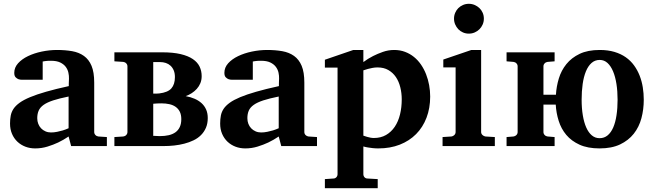

<svg xmlns="http://www.w3.org/2000/svg" viewBox="-20 -760 3400 999"><path d="M350.1 0 336.9 -49.8Q311 -32.2 282.7 -18.6Q257.8 -6.8 227.1 2.7Q196.3 12.2 163.1 12.2Q135.7 12.2 112.1 3.2Q88.4 -5.9 70.6 -22.7Q52.7 -39.6 42.5 -63.5Q32.2 -87.4 32.2 -117.2Q32.2 -139.6 35.9 -158.7Q39.6 -177.7 50.5 -194.1Q61.5 -210.4 82 -225.3Q102.5 -240.2 136.5 -254.4Q170.4 -268.6 219.7 -282.7Q269 -296.9 337.9 -312V-324.2Q337.9 -331.5 338.4 -337.4Q338.4 -344.2 338.9 -351.1Q339.4 -365.2 335.9 -381.6Q332.5 -397.9 322.3 -411.9Q312 -425.8 293.5 -434.8Q274.9 -443.8 245.1 -443.8Q234.9 -443.8 226.8 -443.4Q218.8 -442.9 213.4 -441.9Q207 -440.9 202.1 -439.9V-345.2H99.1Q86.4 -344.2 76.7 -347.7Q68.4 -350.6 61.3 -357.9Q54.2 -365.2 54.2 -380.9Q54.2 -408.7 74 -430.7Q93.8 -452.6 125.7 -468Q157.7 -483.4 197.5 -491.7Q237.3 -500 276.9 -500Q319.8 -500 355.5 -493.7Q391.1 -487.3 416.7 -469Q442.4 -450.7 456.3 -417.5Q470.2 -384.3 470.2 -330.1V-73.2Q470.2 -64 476.6 -57.4Q482.9 -50.8 492.2 -49.8L536.1 -46.9V0ZM336.9 -257.8Q288.6 -248 257.1 -237.8Q225.6 -227.5 207 -214.4Q188.5 -201.2 181.2 -184.3Q173.8 -167.5 173.8 -145Q173.8 -129.4 179 -116Q184.1 -102.5 193.6 -92.5Q203.1 -82.5 216.3 -76.7Q229.5 -70.8 245.1 -70.8Q261.2 -70.8 277.6 -74.2Q293.9 -77.6 307.1 -81.5Q322.8 -86.4 336.9 -92.8Z M1061 -146Q1061 -117.2 1051.5 -95.2Q1042 -73.2 1025.6 -56.9Q1009.3 -40.5 986.8 -29.8Q964.4 -19 939 -12.5Q913.6 -5.9 886.2 -2.9Q858.9 0 832 0H575.2V-46.9L621.1 -49.8Q630.4 -50.8 636.7 -57.4Q643.1 -64 643.1 -73.2V-415Q643.1 -423.8 636.7 -430.4Q630.4 -437 621.1 -438L575.2 -440.9V-487.8H823.2Q880.4 -487.8 919.7 -478.5Q959 -469.2 983.4 -452.6Q1007.8 -436 1018.6 -413.3Q1029.3 -390.6 1029.3 -363.8Q1029.3 -343.8 1022.5 -327.1Q1015.6 -310.5 1003.9 -297.6Q992.2 -284.7 977.3 -275.1Q962.4 -265.6 946.3 -259.8Q971.2 -255.4 992.2 -246.3Q1013.2 -237.3 1028.6 -223.4Q1043.9 -209.5 1052.5 -190.2Q1061 -170.9 1061 -146ZM923.3 -140.1Q923.3 -163.1 915.5 -178.7Q907.7 -194.3 893.8 -204.1Q879.9 -213.9 861.1 -218Q842.3 -222.2 820.3 -222.2Q809.6 -222.2 798.3 -221.7Q787.1 -221.2 777.3 -220.2V-53.2Q779.8 -53.2 784.7 -53Q789.6 -52.7 794.7 -52.5Q799.8 -52.2 804.7 -52Q809.6 -51.8 812 -51.8Q837.4 -51.8 858.2 -56.6Q878.9 -61.5 893.3 -72Q907.7 -82.5 915.5 -99.4Q923.3 -116.2 923.3 -140.1ZM890.1 -358.9Q890.1 -378.9 884 -393.6Q877.9 -408.2 867.4 -418Q856.9 -427.7 842.8 -432.4Q828.6 -437 813 -437H777.3V-272.9H793.9Q803.2 -272.9 809.1 -273.9Q853.5 -279.3 871.8 -300.3Q890.1 -321.3 890.1 -358.9Z M1443.4 0 1430.2 -49.8Q1404.3 -32.2 1376 -18.6Q1351.1 -6.8 1320.3 2.7Q1289.6 12.2 1256.3 12.2Q1229 12.2 1205.3 3.2Q1181.6 -5.9 1163.8 -22.7Q1146 -39.6 1135.7 -63.5Q1125.5 -87.4 1125.5 -117.2Q1125.5 -139.6 1129.2 -158.7Q1132.8 -177.7 1143.8 -194.1Q1154.8 -210.4 1175.3 -225.3Q1195.8 -240.2 1229.7 -254.4Q1263.7 -268.6 1313 -282.7Q1362.3 -296.9 1431.2 -312V-324.2Q1431.2 -331.5 1431.6 -337.4Q1431.6 -344.2 1432.1 -351.1Q1432.6 -365.2 1429.2 -381.6Q1425.8 -397.9 1415.5 -411.9Q1405.3 -425.8 1386.7 -434.8Q1368.2 -443.8 1338.4 -443.8Q1328.1 -443.8 1320.1 -443.4Q1312 -442.9 1306.6 -441.9Q1300.3 -440.9 1295.4 -439.9V-345.2H1192.4Q1179.7 -344.2 1169.9 -347.7Q1161.6 -350.6 1154.5 -357.9Q1147.5 -365.2 1147.5 -380.9Q1147.5 -408.7 1167.2 -430.7Q1187 -452.6 1219 -468Q1251 -483.4 1290.8 -491.7Q1330.6 -500 1370.1 -500Q1413.1 -500 1448.7 -493.7Q1484.4 -487.3 1510 -469Q1535.6 -450.7 1549.6 -417.5Q1563.5 -384.3 1563.5 -330.1V-73.2Q1563.5 -64 1569.8 -57.4Q1576.2 -50.8 1585.4 -49.8L1629.4 -46.9V0ZM1430.2 -257.8Q1381.8 -248 1350.3 -237.8Q1318.8 -227.5 1300.3 -214.4Q1281.7 -201.2 1274.4 -184.3Q1267.1 -167.5 1267.1 -145Q1267.1 -129.4 1272.2 -116Q1277.3 -102.5 1286.9 -92.5Q1296.4 -82.5 1309.6 -76.7Q1322.8 -70.8 1338.4 -70.8Q1354.5 -70.8 1370.8 -74.2Q1387.2 -77.6 1400.4 -81.5Q1416 -86.4 1430.2 -92.8Z M2070.3 -243.2Q2070.3 -275.9 2062.7 -306.2Q2055.2 -336.4 2039.8 -359.1Q2024.4 -381.8 2000.7 -395.5Q1977.1 -409.2 1944.3 -409.2Q1931.2 -409.2 1918.2 -406.7Q1905.3 -404.3 1894.5 -401.4Q1881.8 -397.9 1870.6 -394V-54.2Q1880.4 -50.3 1890.1 -47.9Q1898.4 -45.4 1907.7 -43.7Q1917 -42 1925.3 -42Q1961.4 -42 1988.5 -57.6Q2015.6 -73.2 2033.9 -100.3Q2052.2 -127.4 2061.3 -164.3Q2070.3 -201.2 2070.3 -243.2ZM2218.3 -257.8Q2218.3 -197.3 2199.2 -147.5Q2180.2 -97.7 2145 -62.3Q2109.9 -26.9 2060.1 -7.3Q2010.3 12.2 1948.2 12.2Q1933.1 12.2 1919.4 10.7Q1905.8 9.3 1894.5 7.3Q1881.8 5.4 1870.6 2V146Q1870.6 155.8 1876.7 162.4Q1882.8 168.9 1892.6 168.9L1945.3 171.9V219.2H1670.4V171.9L1714.4 168.9Q1723.6 168.9 1730 162.4Q1736.3 155.8 1736.3 146V-408.2H1670.4V-449.2L1818.4 -500H1870.6V-437Q1894 -454.6 1920.9 -468.3Q1943.8 -480 1972.2 -490Q2000.5 -500 2031.2 -500Q2061.5 -500 2087.4 -490.2Q2113.3 -480.5 2134 -463.6Q2154.8 -446.8 2170.7 -423.6Q2186.5 -400.4 2197 -373.5Q2207.5 -346.7 2212.9 -317.1Q2218.3 -287.6 2218.3 -257.8Z M2282.7 0V-46.9L2328.6 -49.8Q2337.4 -50.8 2344 -57.4Q2350.6 -64 2350.6 -73.2V-409.2H2286.6V-450.2L2432.6 -500H2483.4V-73.2Q2483.4 -64 2490.5 -57.4Q2497.6 -50.8 2506.3 -49.8L2554.7 -46.9V0ZM2497.6 -663.1Q2497.6 -647 2491.5 -632.8Q2485.4 -618.7 2474.6 -607.9Q2463.9 -597.2 2449.7 -591.1Q2435.5 -585 2419.4 -585Q2403.3 -585 2389.2 -591.1Q2375 -597.2 2364.7 -607.9Q2354.5 -618.7 2348.4 -632.8Q2342.3 -647 2342.3 -663.1Q2342.3 -679.2 2348.4 -693.4Q2354.5 -707.5 2364.7 -717.8Q2375 -728 2389.2 -734.1Q2403.3 -740.2 2419.4 -740.2Q2435.5 -740.2 2449.7 -734.1Q2463.9 -728 2474.6 -717.8Q2485.4 -707.5 2491.5 -693.4Q2497.6 -679.2 2497.6 -663.1Z M3193.4 -241.2Q3193.4 -285.2 3187.5 -323Q3181.6 -360.8 3169.9 -388.7Q3158.2 -416.5 3140.9 -432.4Q3123.5 -448.2 3100.6 -448.2Q3075.7 -448.2 3057.9 -432.4Q3040 -416.5 3028.6 -388.7Q3017.1 -360.8 3011.7 -323Q3006.3 -285.2 3006.3 -241.2Q3006.3 -196.8 3012.5 -159.9Q3018.6 -123 3030.3 -96.7Q3042 -70.3 3059.3 -55.7Q3076.7 -41 3099.6 -41Q3124 -41 3141.6 -55.7Q3159.2 -70.3 3170.7 -96.7Q3182.1 -123 3187.7 -159.9Q3193.4 -196.8 3193.4 -241.2ZM3329.6 -241.2Q3329.6 -190.9 3317.4 -145Q3305.2 -99.1 3277.6 -64.2Q3250 -29.3 3206.3 -8.5Q3162.6 12.2 3099.6 12.2Q3038.1 12.2 2995.6 -7.1Q2953.1 -26.4 2926.5 -58.1Q2899.9 -89.8 2887 -130.9Q2874 -171.9 2871.6 -215.8H2807.6V-73.2Q2807.6 -64 2814 -57.4Q2820.3 -50.8 2829.6 -49.8L2865.7 -46.9V0H2615.7V-46.9L2651.4 -49.8Q2660.6 -50.8 2667 -57.4Q2673.3 -64 2673.3 -73.2V-415Q2673.3 -423.8 2667 -430.4Q2660.6 -437 2651.4 -438L2615.7 -440.9V-487.8H2865.7V-440.9L2829.6 -438Q2820.3 -437 2814 -430.4Q2807.6 -423.8 2807.6 -415V-267.1H2872.6Q2875 -310.1 2887.7 -351.8Q2900.4 -393.6 2927 -426.5Q2953.6 -459.5 2995.8 -479.7Q3038.1 -500 3100.6 -500Q3143.1 -500 3176.8 -490Q3210.4 -480 3235.8 -462.2Q3261.2 -444.3 3279.1 -419.7Q3296.9 -395 3308.1 -366.5Q3319.3 -337.9 3324.5 -305.9Q3329.6 -273.9 3329.6 -241.2Z"/></svg>

Font: Charis SIL CyrE
Style: Bold
Weight: 700
Foundry: SIL International
Version: Version 5.000